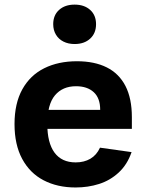

<svg xmlns="http://www.w3.org/2000/svg" viewBox="-20 -817 660 849"><path d="M320.2 -546.2Q397.8 -546.2 452.1 -519Q506.4 -491.8 534.8 -436.8Q563.1 -381.7 563.1 -299.2V-247.1H157.8V-331.2H443.9L423 -312.6V-332Q423 -383.1 394.5 -409.4Q365.9 -435.7 316.1 -435.7Q256.8 -435.7 223 -395.5Q189.2 -355.4 189.2 -268.3Q189.2 -185.5 221 -142.2Q252.9 -98.9 314.6 -98.9Q351.9 -98.9 379.5 -115Q407.2 -131.2 422.2 -164L561.8 -144.4Q542.8 -89 504.8 -54Q466.8 -18.9 418 -3.5Q369.2 12 314.2 12Q233.7 12 172.8 -19.8Q112 -51.5 78.1 -114.4Q44.2 -177.3 44.2 -268.3Q44.2 -359.8 78.8 -422.2Q113.5 -484.5 175.7 -515.3Q237.8 -546.2 320.2 -546.2ZM215.3 -710.1Q215.3 -749.8 241.3 -773.2Q267.3 -796.6 310 -796.6Q352.7 -796.6 378.7 -773.2Q404.7 -749.8 404.7 -710.1Q404.7 -670 378.7 -646.2Q352.7 -622.3 310 -622.3Q282 -622.3 260.6 -633.1Q239.2 -643.8 227.3 -663.8Q215.3 -683.8 215.3 -710.1Z"/></svg>

Font: Monaspace Neon Var
Style: Regular
Weight: 400
Designer: Riley Cran and the Lettermatic Team
Version: Version 1.000 (Monaspace Neon Var)